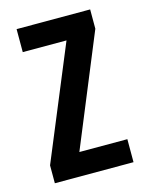

<svg xmlns="http://www.w3.org/2000/svg" viewBox="-89 -597 498 653"><g transform="rotate(-15 160.0 -270.0)"><path d="M300 0H23V-63L187 -459H33V-540H292V-472L131 -81H300Z"/></g></svg>

Font: Noto Sans Khmer UI ExtraCondensed Medium
Style: Regular
Weight: 500
Width: 2
Designer: Danh Hong and the Monotype Design Team
Foundry: Monotype Imaging Inc.
Version: Version 2.002; ttfautohint (v1.8.4.7-5d5b)